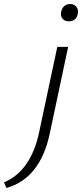

<svg xmlns="http://www.w3.org/2000/svg" viewBox="-150 -646 408 955"><path d="M192 -540Q172 -540 161 -553Q150 -566 154 -586Q157 -604 169 -615Q181 -626 199 -626Q219 -626 230 -612Q241 -598 237 -578Q230 -540 192 -540ZM45 10 135 -413H189L98 16Q51 241 -118 289L-130 261Q4 205 45 10Z"/></svg>

Font: EauTestText Semilight
Style: Italic
Weight: 300
Italic angle: -12°
Designer: Christian Thalmann (Catharsis Fonts)
Version: Version 0.001;PS 000.001;hotconv 1.0.88;makeotf.lib2.5.64775